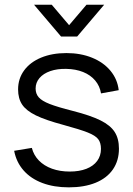

<svg xmlns="http://www.w3.org/2000/svg" viewBox="-20 -780 565 814"><path d="M271.7 14.3Q208.8 14.3 159.8 -4.1Q110.8 -22.5 80.1 -57.3Q49.3 -92.2 40 -140.7L115 -153Q122.8 -122.2 144.8 -99.6Q166.8 -77 200.4 -64.8Q234 -52.7 275.7 -52.7Q316.2 -52.7 346.1 -64.3Q376 -76 392 -97.7Q408 -119.3 408 -148.7Q408 -174.7 396.4 -189.9Q384.8 -205.2 352.2 -218.2Q319.7 -231.2 248 -250.7Q173.3 -270.7 132.3 -290.7Q91.3 -310.7 74 -336.5Q56.7 -362.3 56.7 -401Q56.7 -446.5 82.3 -481.5Q108 -516.5 154.5 -535.8Q201 -555 261.7 -555Q322 -555 370.4 -535.3Q418.8 -515.7 448.4 -479.9Q478 -444.2 483.3 -397.7L408.3 -384Q403.2 -415.3 383.5 -438.7Q363.8 -462 332.3 -474.7Q300.8 -487.3 260.7 -488Q222.7 -488.8 193.2 -478.6Q163.8 -468.3 147.4 -449.1Q131 -429.8 131 -404.7Q131 -382.5 144.2 -367.4Q157.3 -352.3 190.5 -339.2Q223.7 -326.2 289 -309.7Q364.7 -290.3 406.5 -269.4Q448.3 -248.5 466.3 -220.3Q484.3 -192.2 484.3 -149.7Q484.3 -99 458.8 -61.9Q433.3 -24.8 385.3 -5.2Q337.3 14.3 271.7 14.3ZM124.3 -760H199.3L273 -673.3L346.7 -760H421.7L307 -625H239Z"/></svg>

Font: Manrope
Style: Regular
Weight: 400
Designer: Mikhail Sharanda
Foundry: Mikhail Sharanda
Version: Version 4.503